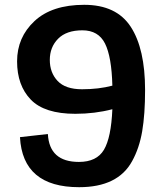

<svg xmlns="http://www.w3.org/2000/svg" viewBox="-20 -764 686 798"><path d="M308 -91Q382 -91 412 -141.5Q442 -192 447 -310Q374 -291 293 -291Q165 -291 108 -350Q51 -409 51 -509Q51 -609 123.5 -676.5Q196 -744 330 -744Q464 -744 523.5 -652.5Q583 -561 583 -390Q583 -289 571 -218.5Q559 -148 529 -94Q470 14 309 14Q74 14 63 -194L179 -207Q185 -91 308 -91ZM447 -408Q444 -528 416.5 -583Q389 -638 322.5 -638Q256 -638 221.5 -603Q187 -568 187 -515Q187 -462 219.5 -427.5Q252 -393 321 -393Q390 -393 447 -408Z"/></svg>

Font: Sintony
Style: Bold
Weight: 700
Designer: Eduardo Rodriguez Tunni
Foundry: Eduardo Rodriguez Tunni
Version: Version 1.001